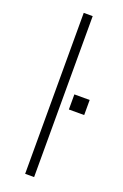

<svg xmlns="http://www.w3.org/2000/svg" viewBox="-144 -780 529 825"><g transform="rotate(20 120.0 -368.0)"><path d="M88 0V-736H129V0ZM170 -393H240V-324H170Z"/></g></svg>

Font: Muli ExtraLight
Style: Regular
Weight: 250
Designer: Vernon Adams
Foundry: Vernon Adams
Version: Version 2.100; ttfautohint (v1.8.1.43-b0c9)